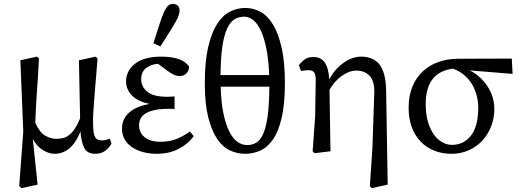

<svg xmlns="http://www.w3.org/2000/svg" viewBox="-20 -780 2683 990"><path d="M79 180 100 -102 85 -469 170 -488 181 -478Q178 -416 174.5 -367Q171 -318 168.5 -278.5Q166 -239 164.5 -207Q163 -175 162 -147Q184 -97 213 -80.5Q242 -64 271 -64Q290 -64 306.5 -68.5Q323 -73 338 -85Q353 -97 366.5 -117.5Q380 -138 393 -170L387 -469L473 -488L483 -478Q477 -403 472.5 -350Q468 -297 465 -258Q462 -219 460.5 -190.5Q459 -162 460 -136Q461 -89 470.5 -72.5Q480 -56 505 -56Q515 -56 526 -58.5Q537 -61 546 -65L555 -40Q543 -17 522 -2Q501 13 471 13Q430 13 414.5 -17Q399 -47 395 -102Q370 -41 336.5 -14Q303 13 261 13Q232 13 200.5 -6.5Q169 -26 149 -64L174 172L91 190Z M609 -117Q609 -167 646.5 -200Q684 -233 752 -244Q689 -257 659.5 -288.5Q630 -320 630 -360Q630 -415 676.5 -451.5Q723 -488 812 -488Q863 -488 899.5 -476Q936 -464 955 -437Q955 -418 942.5 -403Q930 -388 908 -388Q891 -388 875 -395.5Q859 -403 835 -421L795 -451Q760 -449 734 -429.5Q708 -410 708 -372Q708 -333 739.5 -307Q771 -281 842 -281Q850 -281 861 -281.5Q872 -282 880 -283V-217Q870 -219 863 -219Q856 -219 852 -219Q805 -219 775 -212Q745 -205 727.5 -193Q710 -181 703.5 -165.5Q697 -150 697 -134Q697 -96 726 -72.5Q755 -49 807 -49Q851 -49 885.5 -61.5Q920 -74 959 -102L979 -78Q949 -37 900.5 -12Q852 13 789 13Q752 13 719 4.5Q686 -4 661.5 -20.5Q637 -37 623 -61Q609 -85 609 -117ZM771 -557Q783 -594 793 -626Q803 -658 807 -669Q817 -699 825 -716.5Q833 -734 841 -744Q849 -754 856.5 -757Q864 -760 872 -760Q886 -760 896 -751.5Q906 -743 906 -725Q906 -719 904.5 -712.5Q903 -706 899.5 -696Q896 -686 888.5 -672.5Q881 -659 869 -639Q863 -628 845 -600.5Q827 -573 807 -541Z M1244 13Q1203 13 1165.5 -4.5Q1128 -22 1099.5 -64Q1071 -106 1053.5 -176Q1036 -246 1036 -351Q1036 -461 1053 -535.5Q1070 -610 1098.5 -655Q1127 -700 1165 -719.5Q1203 -739 1245 -739Q1287 -739 1324 -718.5Q1361 -698 1388.5 -652Q1416 -606 1432.5 -532.5Q1449 -459 1449 -353Q1449 -244 1432.5 -173Q1416 -102 1387.5 -61Q1359 -20 1322 -3.5Q1285 13 1244 13ZM1240 -694Q1211 -694 1189 -680.5Q1167 -667 1151 -632.5Q1135 -598 1126.5 -540Q1118 -482 1117 -393H1368Q1365 -472 1353.5 -529Q1342 -586 1324.5 -623Q1307 -660 1285 -677Q1263 -694 1240 -694ZM1255 -32Q1282 -32 1303 -45.5Q1324 -59 1338.5 -93Q1353 -127 1360.5 -185Q1368 -243 1369 -333H1118Q1120 -252 1132 -195Q1144 -138 1162.5 -101.5Q1181 -65 1204.5 -48.5Q1228 -32 1255 -32Z M1592 0 1605 -181 1608 -370Q1608 -393 1600.5 -405.5Q1593 -418 1571 -418Q1561 -418 1551.5 -417Q1542 -416 1532 -414L1521 -444Q1536 -463 1552.5 -474.5Q1569 -486 1595 -486Q1635 -486 1654.5 -458Q1674 -430 1678 -370Q1691 -397 1710.5 -419Q1730 -441 1752 -456.5Q1774 -472 1797 -480Q1820 -488 1841 -488Q1871 -488 1894.5 -479Q1918 -470 1935 -449.5Q1952 -429 1961 -395.5Q1970 -362 1971 -313L1979 172L1897 190L1887 180L1900 -11L1910 -304Q1911 -363 1885.5 -389.5Q1860 -416 1817 -416Q1797 -416 1777.5 -408Q1758 -400 1739.5 -386.5Q1721 -373 1705.5 -355Q1690 -337 1679 -317L1684 0L1602 10Z M2311 -33Q2371 -33 2408.5 -81Q2446 -129 2446 -226Q2446 -255 2438.5 -285.5Q2431 -316 2415 -343.5Q2399 -371 2374 -392.5Q2349 -414 2315 -426Q2175 -408 2175 -243Q2175 -193 2186 -154Q2197 -115 2216 -88Q2235 -61 2259.5 -47Q2284 -33 2311 -33ZM2308 13Q2258 13 2217 -4Q2176 -21 2147 -52Q2118 -83 2102.5 -126.5Q2087 -170 2087 -224Q2087 -287 2107 -334.5Q2127 -382 2161.5 -413.5Q2196 -445 2242.5 -461Q2289 -477 2341 -477L2619 -478L2623 -399L2402 -417Q2432 -402 2455.5 -380Q2479 -358 2495.5 -332Q2512 -306 2520.5 -277Q2529 -248 2529 -219Q2529 -171 2512.5 -128.5Q2496 -86 2466.5 -54.5Q2437 -23 2396.5 -5Q2356 13 2308 13Z"/></svg>

Font: Source Serif Pro
Style: Regular
Weight: 400
Designer: Frank Grießhammer
Foundry: Adobe Systems Incorporated
Version: Version 2.000;PS 1.000;hotconv 16.6.51;makeotf.lib2.5.65220